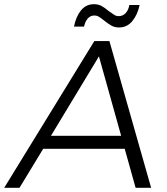

<svg xmlns="http://www.w3.org/2000/svg" viewBox="-67 -896 799 916"><path d="M580 0 528 -186H139L26 0H-47L383 -700H455L654 0ZM176 -248H511L405 -627ZM501 -765Q481 -765 466 -773Q451 -781 431 -797Q415 -810 405 -816Q395 -822 383 -822Q364 -822 351.5 -807.5Q339 -793 334 -769H286Q295 -816 319 -846Q343 -876 381 -876Q402 -876 417.5 -867.5Q433 -859 452 -843Q470 -830 479 -824.5Q488 -819 499 -819Q519 -819 532.5 -833.5Q546 -848 550 -872H599Q589 -825 564 -795Q539 -765 501 -765Z"/></svg>

Font: Gontserrat Light
Style: Italic
Weight: 300
Italic angle: -11.3°
Designer: Julieta Ulanovsky
Foundry: Julieta Ulanovsky
Version: Version 6.001